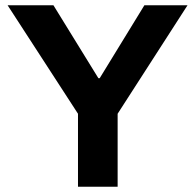

<svg xmlns="http://www.w3.org/2000/svg" viewBox="-20 -706 739 726"><path d="M274.9 0V-275.9L8.8 -686H182.1L352.1 -410.2H356.9L525.9 -686H689L424.8 -275.9V0Z"/></svg>

Font: Archivo
Style: Bold
Weight: 700
Designer: Hector Gatti
Foundry: Omnibus-Type
Version: Version 2.001